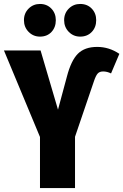

<svg xmlns="http://www.w3.org/2000/svg" viewBox="-34 -950 623 970"><path d="M168 -258 -14 -695H171L259 -396L304 -563Q325 -644 359.5 -678.5Q394 -713 457 -713Q517 -713 569 -678L527 -579Q507 -589 487 -589Q469 -589 459.5 -578.5Q450 -568 440 -538L345 -259V0H168ZM248 -848Q248 -812 226 -788.5Q204 -765 168 -765Q134 -765 110.5 -789Q87 -813 87 -848Q87 -883 110.5 -906.5Q134 -930 168 -930Q203 -930 225.5 -906.5Q248 -883 248 -848ZM452 -848Q452 -812 429.5 -788.5Q407 -765 371 -765Q337 -765 313.5 -789Q290 -813 290 -848Q290 -883 313.5 -906.5Q337 -930 371 -930Q407 -930 429.5 -906.5Q452 -883 452 -848Z"/></svg>

Font: Fira Sans Compressed ExtraBold
Style: Regular
Weight: 800
Width: 1
Designer: bBox Type GmbH & Carrois Corporate GbR & Edenspiekermann AG
Foundry: bBox Type GmbH & Carrois Corporate GbR & Edenspiekermann AG
Version: Version 4.301